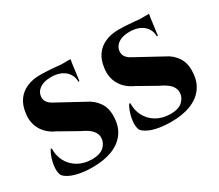

<svg xmlns="http://www.w3.org/2000/svg" viewBox="-112 -864 1288 1127"><g transform="rotate(-30 532.0 -300.0)"><path d="M240 -612Q257 -612 287.5 -610.5Q318 -609 350.5 -606Q383 -603 408 -599.5Q433 -596 439 -593L422 -465H415Q415 -511 381 -540Q347 -569 288 -569Q240 -569 212 -549.5Q184 -530 181 -497Q180 -477 190 -462.5Q200 -448 217.5 -437.5Q235 -427 255 -417L398 -339Q443 -318 470 -277Q497 -236 492 -175Q489 -115 457.5 -73Q426 -31 370.5 -9.5Q315 12 239 12Q192 12 154 5Q116 -2 90 -14.5Q64 -27 51 -43Q41 -64 43 -94.5Q45 -125 54.5 -155Q64 -185 77 -204H84Q82 -159 101.5 -119.5Q121 -80 161 -55.5Q201 -31 257 -30Q314 -30 340.5 -56Q367 -82 367 -115Q367 -142 346.5 -164.5Q326 -187 280 -208L156 -278Q99 -304 72.5 -352Q46 -400 55 -459Q61 -509 85 -543Q109 -577 148.5 -594.5Q188 -612 240 -612ZM441 -603 439 -586H320V-603ZM772 -612Q789 -612 819.5 -610.5Q850 -609 882.5 -606Q915 -603 940 -599.5Q965 -596 971 -593L954 -465H947Q947 -511 913 -540Q879 -569 820 -569Q772 -569 744 -549.5Q716 -530 713 -497Q712 -477 722 -462.5Q732 -448 749.5 -437.5Q767 -427 787 -417L930 -339Q975 -318 1002 -277Q1029 -236 1024 -175Q1021 -115 989.5 -73Q958 -31 902.5 -9.5Q847 12 771 12Q724 12 686 5Q648 -2 622 -14.5Q596 -27 583 -43Q573 -64 575 -94.5Q577 -125 586.5 -155Q596 -185 609 -204H616Q614 -159 633.5 -119.5Q653 -80 693 -55.5Q733 -31 789 -30Q846 -30 872.5 -56Q899 -82 899 -115Q899 -142 878.5 -164.5Q858 -187 812 -208L688 -278Q631 -304 604.5 -352Q578 -400 587 -459Q593 -509 617 -543Q641 -577 680.5 -594.5Q720 -612 772 -612ZM973 -603 971 -586H852V-603Z"/></g></svg>

Font: Cinzel ExtraBold
Style: Regular
Weight: 800
Designer: Natanael Gama
Version: Version 2.000